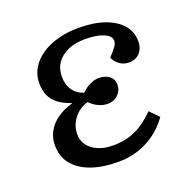

<svg xmlns="http://www.w3.org/2000/svg" viewBox="-101 -621 734 736"><g transform="rotate(-20 266.0 -253.5)"><path d="M263 14Q197 14 150.5 -3Q104 -20 79 -51.5Q54 -83 54 -128Q54 -159 68 -184.5Q82 -210 108 -228.5Q134 -247 170 -257V-259Q138 -270 118 -285.5Q98 -301 88.5 -322.5Q79 -344 79 -372Q79 -416 106.5 -449.5Q134 -483 182.5 -502Q231 -521 293 -521Q354 -521 398 -505.5Q442 -490 466.5 -462Q491 -434 491 -395Q491 -366 474.5 -348Q458 -330 431 -330Q417 -330 405 -335Q393 -340 383.5 -349.5Q374 -359 368 -372Q390 -395 397.5 -406.5Q405 -418 405 -428Q405 -448 376.5 -460Q348 -472 301 -472Q261 -472 231.5 -459Q202 -446 185.5 -422.5Q169 -399 169 -366Q169 -334 185 -311Q201 -288 229 -280Q243 -295 262.5 -304.5Q282 -314 299 -314Q326 -314 342.5 -301Q359 -288 359 -266Q359 -242 342 -225.5Q325 -209 299 -209Q281 -209 262.5 -217.5Q244 -226 228 -242Q192 -231 170.5 -202.5Q149 -174 149 -139Q149 -113 163.5 -93.5Q178 -74 204 -63Q230 -52 264 -52Q315 -52 355 -70Q395 -88 436 -129L471 -93Q447 -59 414.5 -35Q382 -11 344 1.5Q306 14 263 14Z"/></g></svg>

Font: Literata
Style: Italic
Weight: 400
Italic angle: -2°
Designer: Latin by Veronika Burian and Jose Scaglione. Greek by Irene Vlachou. Cyrillic by Vera Evstafieva
Foundry: TypeTogether
Version: Version 3.103;gftools[0.9.29]